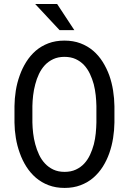

<svg xmlns="http://www.w3.org/2000/svg" viewBox="-20 -922 640 952"><path d="M547.4 -314.5V-395.5Q546.9 -433.6 540.8 -472.7Q534.7 -511.7 522 -547.9Q508.8 -584 489 -615.5Q469.2 -647 441.9 -670.4Q414.6 -693.8 378.9 -707.3Q343.3 -720.7 299.3 -720.7Q255.4 -720.7 220 -707.3Q184.6 -693.8 157.2 -670.4Q129.9 -646.5 110.1 -615Q90.3 -583.5 77.6 -547.4Q64.5 -511.2 58.3 -472.4Q52.2 -433.6 51.8 -395.5V-314.5Q52.2 -276.4 58.6 -237.8Q64.9 -199.2 78.1 -163.1Q90.8 -127 110.8 -95.5Q130.9 -64 158.2 -40.5Q185.5 -17.1 220.9 -3.7Q256.3 9.8 300.3 9.8Q344.2 9.8 379.6 -3.7Q415 -17.1 442.4 -40.5Q469.7 -64 489.5 -95.2Q509.3 -126.5 522 -162.6Q534.7 -198.7 540.8 -237.5Q546.9 -276.4 547.4 -314.5ZM458 -396.5V-314.5Q457.5 -289.1 454.8 -261.2Q452.1 -233.4 445.3 -206.5Q438 -179.2 426.5 -154.5Q415 -129.9 397.9 -111.3Q380.4 -92.3 356.2 -81.1Q332 -69.8 300.3 -69.8Q268.6 -69.8 244.6 -81.1Q220.7 -92.3 203.1 -111.3Q185.5 -129.9 173.8 -154.8Q162.1 -179.7 154.8 -207Q147.5 -233.9 144.3 -261.7Q141.1 -289.6 140.6 -314.5V-396.5Q141.1 -421.4 144.3 -449Q147.5 -476.6 154.8 -503.9Q161.6 -530.8 173.3 -555.4Q185.1 -580.1 202.6 -599.1Q220.2 -617.7 244.1 -628.9Q268.1 -640.1 299.3 -640.1Q331.1 -640.1 355 -629.2Q378.9 -618.2 396.5 -599.6Q414.1 -580.6 425.8 -555.9Q437.5 -531.2 444.8 -504.4Q451.7 -477.1 454.6 -449.5Q457.5 -421.9 458 -396.5ZM348.6 -772.5 263.2 -902.3H154.3L275.4 -772.5Z"/></svg>

Font: RobotoMono Nerd Font
Style: Regular
Weight: 400
Monospace: yes
Designer: Google
Version: Version 3.000;Nerd Fonts 3.2.1